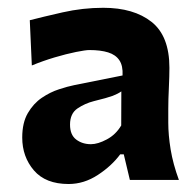

<svg xmlns="http://www.w3.org/2000/svg" viewBox="-20 -837 494 488"><path d="M211.1 -470.5Q189.3 -470.5 173.7 -482.3Q158 -494.1 158 -520.3Q158 -548.5 177 -561.4Q196 -574.2 218.4 -579.9Q253.1 -588.4 266.4 -593.4Q279.6 -598.5 288.4 -604.7L288.1 -518.1Q274.3 -494.8 251.5 -482.7Q228.8 -470.5 211.1 -470.5ZM154.3 -369.3Q193.5 -369.3 228.6 -392.3Q263.7 -415.2 285.5 -444.7H294.6L310.1 -379.6H434.7Q419.8 -420.2 413.7 -457.1Q407.7 -494 407.7 -525.2V-560.1Q407.7 -584.1 409.2 -614Q410.6 -643.9 410.6 -664.6Q410.6 -745.4 365.3 -781.3Q320 -817.2 242.5 -817.2Q190.4 -817.2 139.1 -805.6Q87.7 -793.9 55.7 -785.6L60.9 -670.6Q88.7 -682.1 118.8 -691.1Q148.9 -700 173.2 -704.9Q197.4 -709.8 207.2 -709.8Q235.7 -709.8 254.9 -703.8Q274.1 -697.8 283.4 -683.8Q292.8 -669.9 291.5 -645.2L168.6 -620.6Q152.5 -617.4 130.1 -610.1Q107.7 -602.9 86.4 -588.5Q65.1 -574.1 50.8 -549.6Q36.5 -525.2 36.5 -487.5Q36.5 -438.5 66.2 -403.9Q95.9 -369.3 154.3 -369.3Z"/></svg>

Font: Pinar FD VF
Style: Regular
Weight: 300
Designer: Amin Abedi
Version: Version 2.000